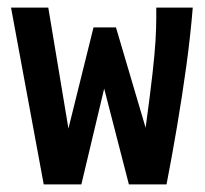

<svg xmlns="http://www.w3.org/2000/svg" viewBox="-20 -485 540 505"><path d="M95 0 9 -465H107L160 -147L226 -413H285L363 -149Q375 -237 381 -290.5Q387 -344 389 -377.5Q391 -411 391 -438V-465H487Q481 -391 470 -311Q459 -231 445.5 -151.5Q432 -72 418 0H319L254 -252L194 0Z"/></svg>

Font: Inconsolata
Style: Bold
Weight: 700
Monospace: yes
Designer: Raph Levien, Cyreal, Brenton Simpson
Foundry: Raph Levien, Cyreal, Google
Version: Version 3.100; ttfautohint (v1.8.4.7-5d5b)